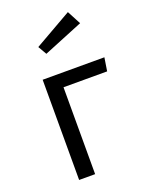

<svg xmlns="http://www.w3.org/2000/svg" viewBox="-149 -872 726 947"><g transform="rotate(-20 214.0 -398.5)"><path d="M98 0V-526H422L411 -456H182V0ZM367 -725 159 -640 133 -685 329 -797Z"/></g></svg>

Font: FiraSans
Style: Regular
Weight: 350
Designer: Carrois Corporate & Edenspiekermann AG
Foundry: Carrois Corporate GbR & Edenspiekermann AG
Version: Version 3.106;PS 003.106;hotconv 1.0.70;makeotf.lib2.5.58329